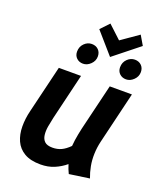

<svg xmlns="http://www.w3.org/2000/svg" viewBox="-156 -949 890 1060"><g transform="rotate(20 289.0 -419.5)"><path d="M209.5 12Q150.5 12 114.2 -9.4Q78 -30.8 61.4 -67.6Q44.8 -104.5 44.4 -150.8Q44 -197 56.2 -246L123 -524H253.5L189 -254Q182.8 -227 178.1 -199.6Q173.5 -172.2 176.4 -148.9Q179.2 -125.5 193.8 -111.6Q208.2 -97.8 240 -97.8Q268.5 -97.8 291.8 -108.6Q315 -119.5 339.2 -143.8Q340.8 -161 343.1 -179.5Q345.5 -198 349.5 -217Q353.5 -236 356.8 -251.8L422.2 -524H552.5L479.8 -220.2Q471 -183.2 469.8 -146.1Q468.5 -109 475 -74.5Q481.5 -40 493.5 -8.8L375.2 8.2Q369.2 -3.8 364.4 -16.1Q359.5 -28.5 355 -43Q325.5 -18.2 289.5 -3.1Q253.5 12 209.5 12ZM368.2 -677 259.8 -801.2 307.2 -851.2 383.5 -780.2 485.2 -851 517.5 -796ZM240 -591Q217 -591 201.9 -605.5Q186.8 -620 186.8 -643Q186.8 -672 205.9 -691.1Q225 -710.2 249.8 -710.2Q273.8 -710.2 288.9 -695.4Q304 -680.5 304 -656.5Q304 -630 284 -610.5Q264 -591 240 -591ZM492.8 -591Q469.8 -591 454.6 -605.5Q439.5 -620 439.5 -643Q439.5 -672 458.8 -691.1Q478 -710.2 502.8 -710.2Q526.5 -710.2 541.6 -695.4Q556.8 -680.5 556.8 -656.5Q556.8 -630 536.8 -610.5Q516.8 -591 492.8 -591Z"/></g></svg>

Font: Ubuntu Sans
Style: Italic
Weight: 400
Italic angle: -13.5°
Designer: Dalton Maag Ltd
Foundry: Dalton Maag Ltd
Version: Version 1.006